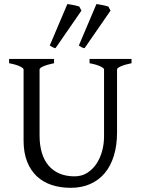

<svg xmlns="http://www.w3.org/2000/svg" viewBox="-20 -903 694 938"><path d="M622.6 -594.2Q589.4 -587.4 570.6 -579.1Q551.8 -570.8 551.8 -564V-255.9Q551.8 -191.9 536.1 -141.6Q520.5 -91.3 491.2 -56.6Q461.9 -22 419.9 -3.7Q377.9 14.6 325.2 14.6Q274.9 14.6 232.7 0.7Q190.4 -13.2 159.9 -41.7Q129.4 -70.3 112.3 -113.8Q95.2 -157.2 95.2 -216.8V-564Q95.2 -569.8 77.4 -578.6Q59.6 -587.4 24.4 -594.2V-615.2H244.1V-594.2Q210.9 -587.4 192.1 -579.1Q173.3 -570.8 173.3 -564V-241.2Q173.3 -194.3 184.3 -157.2Q195.3 -120.1 217 -94.5Q238.8 -68.8 270.5 -55.2Q302.2 -41.5 344.2 -41.5Q378.9 -41.5 405.8 -58.3Q432.6 -75.2 450.9 -102.5Q469.2 -129.9 478.8 -164.8Q488.3 -199.7 488.3 -235.8V-564Q488.3 -569.8 470.5 -578.6Q452.6 -587.4 417.5 -594.2V-615.2H622.6ZM251 -667.5Q242.7 -669.4 237.8 -672.1Q232.9 -674.8 223.1 -680.7L309.1 -883.3Q314.9 -882.3 323 -881.1Q331.1 -879.9 339.1 -878.2Q347.2 -876.5 354.7 -874.8Q362.3 -873 367.2 -871.1L377.9 -851.1ZM393.1 -667.5Q383.8 -669.4 378.9 -672.1Q374 -674.8 365.2 -680.7L451.2 -883.3Q457 -882.3 464.8 -881.1Q472.7 -879.9 480.7 -878.2Q488.8 -876.5 496.3 -874.8Q503.9 -873 509.3 -871.1L520 -851.1Z"/></svg>

Font: Gentium Plus
Style: Regular
Weight: 400
Designer: J. Victor Gaultney, Annie Olsen, Iska Routamaa
Foundry: SIL International
Version: Version 1.510